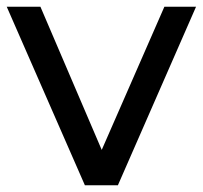

<svg xmlns="http://www.w3.org/2000/svg" viewBox="-22 -550 602 570"><path d="M230 0H328L560 -530H466L280 -105L98 -530H-2Z"/></svg>

Font: Malon Grotesk Med
Style: Regular
Weight: 500
Designer: Julieta Ulanovsky
Foundry: Julieta Ulanovsky
Version: Version 7.200